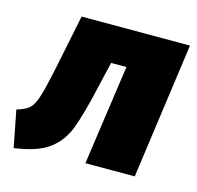

<svg xmlns="http://www.w3.org/2000/svg" viewBox="-109 -624 749 729"><g transform="rotate(15 266.0 -259.5)"><path d="M477 0H283L339 -393H279L264 -330L257 -299Q229 -176 207.5 -120Q186 -64 140.5 -30.5Q95 3 5 15L-23 -129Q11 -139 26 -152.5Q41 -166 52.5 -201.5Q64 -237 82 -324L125 -534H551Z"/></g></svg>

Font: FiraGO Heavy
Style: Italic
Weight: 900
Italic angle: -8°
Designer: bBox Type GmbH
Foundry: bBox Type GmbH
Version: Version 1.001